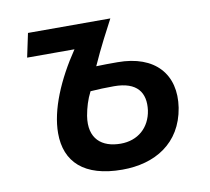

<svg xmlns="http://www.w3.org/2000/svg" viewBox="-65 -595 739 675"><g transform="rotate(-10 305.0 -257.5)"><path d="M320 8C436 8 532 -48 552 -172C570 -289 502 -367 368 -367C339 -367 317 -367 292 -366C320 -429 351 -487 370 -523H76L58 -438H227C162 -342 119 -241 119 -157C119 -55 183 8 320 8ZM330 -83C263 -83 217 -119 230 -200C235 -228 243 -256 257 -283C285 -285 311 -286 341 -286C424 -286 452 -244 444 -182C435 -121 391 -83 330 -83Z"/></g></svg>

Font: FIGSv2-sans-serif SmBold Italic
Style: Regular
Weight: 600
Italic angle: -12°
Designer: Matt McInerney, Pablo Impallari, Rodrigo Fuenzalida
Foundry: Matt McInerney, Pablo Impallari, Rodrigo Fuenzalida
Version: Version 4.020;hotconv 1.0.109;makeotfexe 2.5.65596